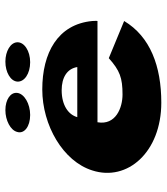

<svg xmlns="http://www.w3.org/2000/svg" viewBox="27 -629 619 713"><g transform="rotate(-90 336.5 -272.5)"><path d="M284 -562C246 -562 209 -543 203 -518C195 -492 223 -470 266 -470C308 -470 345 -492 348 -518C351 -543 323 -562 284 -562ZM464 -562C425 -562 392 -543 390 -518C388 -492 419 -470 462 -470C504 -470 537 -492 536 -518C535 -543 503 -562 464 -562ZM615 -220C616 -224 615 -233 615 -239C603 -368 496 -425 361 -425C228 -425 94 -348 60 -239C18 -109 128 17 312 17C447 17 557 -24 615 -121L477 -178C431 -137 404 -127 342 -127C293 -127 227 -152 239 -220ZM258 -295C267 -328 302 -353 358 -353C405 -353 438 -333 444 -295Z"/></g></svg>

Font: Hussar Milosc
Style: Bold
Weight: 700
Foundry: Cannot Into Space Fonts
Version: Version 1.02